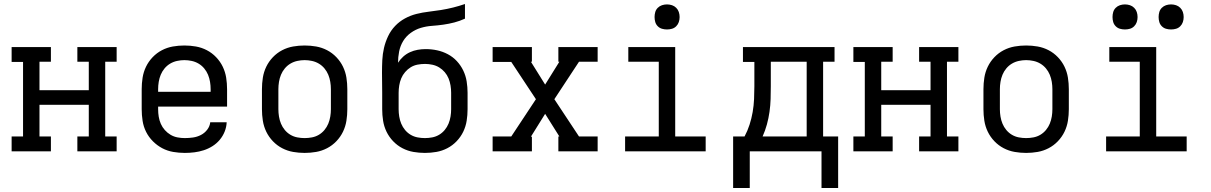

<svg xmlns="http://www.w3.org/2000/svg" viewBox="-20 -755 6040 958"><path d="M38 0V-74H95V-446H38V-520H234V-447H177V-305H423V-447H366V-520H562V-447H505V-74H562V0H366V-74H423V-232H177V-74H234V0Z M902 8Q873 8 844 3Q815 -2 789.5 -15.5Q764 -29 743 -50Q722 -71 709 -97Q696 -123 691.5 -152Q687 -181 687 -210V-310Q687 -339 691.5 -367.5Q696 -396 708.5 -422Q721 -448 741.5 -469.5Q762 -491 788 -504.5Q814 -518 842.5 -523Q871 -528 900 -528Q929 -528 957.5 -523Q986 -518 1012 -504.5Q1038 -491 1058.5 -469.5Q1079 -448 1091.5 -422Q1104 -396 1108.5 -367.5Q1113 -339 1113 -310V-223H769V-210Q769 -191 772 -172.5Q775 -154 782.5 -137Q790 -120 802.5 -106Q815 -92 831 -82.5Q847 -73 865.5 -69.5Q884 -66 902 -66Q923 -66 943.5 -69Q964 -72 982.5 -81.5Q1001 -91 1014 -108Q1027 -125 1029 -145H1111Q1110 -121 1101 -98.5Q1092 -76 1076.5 -57.5Q1061 -39 1040.5 -26Q1020 -13 997 -5.5Q974 2 950 5Q926 8 902 8ZM769 -297H1031V-310Q1031 -328 1028 -346.5Q1025 -365 1018 -382Q1011 -399 999 -413.5Q987 -428 971 -437.5Q955 -447 936.5 -451Q918 -455 900 -455Q882 -455 863.5 -451Q845 -447 829 -437.5Q813 -428 801 -413.5Q789 -399 782 -382Q775 -365 772 -346.5Q769 -328 769 -310Z M1500 8Q1471 8 1442.5 3Q1414 -2 1388 -15.5Q1362 -29 1341.5 -50.5Q1321 -72 1308.5 -98Q1296 -124 1291.5 -152.5Q1287 -181 1287 -210V-310Q1287 -339 1291.5 -367.5Q1296 -396 1308.5 -422Q1321 -448 1341.5 -469.5Q1362 -491 1388 -504.5Q1414 -518 1442.5 -523Q1471 -528 1500 -528Q1529 -528 1557.5 -523Q1586 -518 1612 -504.5Q1638 -491 1658.5 -469.5Q1679 -448 1691.5 -422Q1704 -396 1708.5 -367.5Q1713 -339 1713 -310V-210Q1713 -181 1708.5 -152.5Q1704 -124 1691.5 -98Q1679 -72 1658.5 -50.5Q1638 -29 1612 -15.5Q1586 -2 1557.5 3Q1529 8 1500 8ZM1500 -66Q1518 -66 1536.5 -69.5Q1555 -73 1571 -82.5Q1587 -92 1599 -106.5Q1611 -121 1618 -138Q1625 -155 1628 -173.5Q1631 -192 1631 -210V-310Q1631 -328 1628 -346.5Q1625 -365 1618 -382Q1611 -399 1599 -413.5Q1587 -428 1571 -437.5Q1555 -447 1536.5 -451Q1518 -455 1500 -455Q1482 -455 1463.5 -451Q1445 -447 1429 -437.5Q1413 -428 1401 -413.5Q1389 -399 1382 -382Q1375 -365 1372 -346.5Q1369 -328 1369 -310V-210Q1369 -192 1372 -173.5Q1375 -155 1382 -138Q1389 -121 1401 -106.5Q1413 -92 1429 -82.5Q1445 -73 1463.5 -69.5Q1482 -66 1500 -66Z M2100 8Q2071 8 2042.5 3Q2014 -2 1988 -15.5Q1962 -29 1941.5 -50.5Q1921 -72 1908.5 -98Q1896 -124 1891.5 -152.5Q1887 -181 1887 -210V-292Q1887 -317 1886.5 -342.5Q1886 -368 1886 -393Q1886 -424 1887.5 -455Q1889 -486 1896 -516Q1903 -546 1916.5 -574.5Q1930 -603 1951.5 -625.5Q1973 -648 2000.5 -663Q2028 -678 2058 -685.5Q2088 -693 2118.5 -696.5Q2149 -700 2180 -705Q2211 -710 2241 -717.5Q2271 -725 2300 -735V-662Q2274 -650 2247 -643Q2220 -636 2192 -632Q2164 -628 2135.5 -626Q2107 -624 2080 -616Q2053 -608 2029.5 -591Q2006 -574 1991.5 -550Q1977 -526 1971.5 -498Q1966 -470 1966 -442Q1977 -459 1992 -472.5Q2007 -486 2025.5 -494.5Q2044 -503 2064 -506.5Q2084 -510 2104 -510Q2133 -510 2161 -504Q2189 -498 2214.5 -484.5Q2240 -471 2259.5 -450Q2279 -429 2291.5 -403Q2304 -377 2308.5 -348.5Q2313 -320 2313 -292V-210Q2313 -181 2308.5 -152.5Q2304 -124 2291.5 -98Q2279 -72 2258.5 -50.5Q2238 -29 2212 -15.5Q2186 -2 2157.5 3Q2129 8 2100 8ZM2100 -66Q2118 -66 2136.5 -69.5Q2155 -73 2171 -82.5Q2187 -92 2199 -106.5Q2211 -121 2218 -138Q2225 -155 2228 -173.5Q2231 -192 2231 -210V-292Q2231 -310 2228 -328.5Q2225 -347 2218 -364Q2211 -381 2199 -395Q2187 -409 2171.5 -418.5Q2156 -428 2137.5 -432Q2119 -436 2101 -436Q2082 -436 2063.5 -432.5Q2045 -429 2029.5 -419.5Q2014 -410 2001.5 -395.5Q1989 -381 1982 -364Q1975 -347 1972 -328.5Q1969 -310 1969 -292V-210Q1969 -192 1972 -173.5Q1975 -155 1982 -138Q1989 -121 2001 -106.5Q2013 -92 2029 -82.5Q2045 -73 2063.5 -69.5Q2082 -66 2100 -66Z M2438 0V-74H2531L2654 -260L2531 -446H2438V-520H2634V-447H2629L2700 -333L2771 -447H2766V-520H2962V-447H2869L2746 -260L2869 -74H2962V0H2766V-74H2771L2700 -187L2629 -73H2634V0Z M3099 0V-74H3267V-447H3115V-520H3349V-74H3501V0ZM3308 -608Q3295 -608 3283 -611.5Q3271 -615 3262 -624Q3253 -633 3249.5 -645Q3246 -657 3246 -670Q3246 -683 3249.5 -695Q3253 -707 3262 -716Q3271 -725 3283 -729Q3295 -733 3308 -733Q3321 -733 3333 -729Q3345 -725 3354 -716Q3363 -707 3367 -695Q3371 -683 3371 -670Q3371 -657 3367 -645Q3363 -633 3354 -624Q3345 -615 3333 -611.5Q3321 -608 3308 -608Z M3638 183V-74H3695Q3710 -102 3720 -133Q3730 -164 3735.5 -196Q3741 -228 3742.5 -260.5Q3744 -293 3744 -325V-446H3687V-520H4144V-447H4087V-74H4162V183H4079V0H3721V183ZM3785 -74H4005V-447H3826V-325Q3826 -293 3825 -261Q3824 -229 3819.5 -197Q3815 -165 3806.5 -134Q3798 -103 3785 -74Z M4238 0V-74H4295V-446H4238V-520H4434V-447H4377V-305H4623V-447H4566V-520H4762V-447H4705V-74H4762V0H4566V-74H4623V-232H4377V-74H4434V0Z M5100 8Q5071 8 5042.5 3Q5014 -2 4988 -15.5Q4962 -29 4941.5 -50.5Q4921 -72 4908.5 -98Q4896 -124 4891.5 -152.5Q4887 -181 4887 -210V-310Q4887 -339 4891.5 -367.5Q4896 -396 4908.5 -422Q4921 -448 4941.5 -469.5Q4962 -491 4988 -504.5Q5014 -518 5042.5 -523Q5071 -528 5100 -528Q5129 -528 5157.5 -523Q5186 -518 5212 -504.5Q5238 -491 5258.5 -469.5Q5279 -448 5291.5 -422Q5304 -396 5308.5 -367.5Q5313 -339 5313 -310V-210Q5313 -181 5308.5 -152.5Q5304 -124 5291.5 -98Q5279 -72 5258.5 -50.5Q5238 -29 5212 -15.5Q5186 -2 5157.5 3Q5129 8 5100 8ZM5100 -66Q5118 -66 5136.5 -69.5Q5155 -73 5171 -82.5Q5187 -92 5199 -106.5Q5211 -121 5218 -138Q5225 -155 5228 -173.5Q5231 -192 5231 -210V-310Q5231 -328 5228 -346.5Q5225 -365 5218 -382Q5211 -399 5199 -413.5Q5187 -428 5171 -437.5Q5155 -447 5136.5 -451Q5118 -455 5100 -455Q5082 -455 5063.5 -451Q5045 -447 5029 -437.5Q5013 -428 5001 -413.5Q4989 -399 4982 -382Q4975 -365 4972 -346.5Q4969 -328 4969 -310V-210Q4969 -192 4972 -173.5Q4975 -155 4982 -138Q4989 -121 5001 -106.5Q5013 -92 5029 -82.5Q5045 -73 5063.5 -69.5Q5082 -66 5100 -66Z M5499 0V-74H5667V-447H5515V-520H5749V-74H5901V0ZM5823 -608Q5810 -608 5798 -611.5Q5786 -615 5777 -624Q5768 -633 5764.5 -645Q5761 -657 5761 -670Q5761 -683 5764.5 -695Q5768 -707 5777 -716Q5786 -725 5798 -729Q5810 -733 5823 -733Q5836 -733 5848 -729Q5860 -725 5869 -716Q5878 -707 5882 -695Q5886 -683 5886 -670Q5886 -657 5882 -645Q5878 -633 5869 -624Q5860 -615 5848 -611.5Q5836 -608 5823 -608ZM5593 -608Q5580 -608 5568 -611.5Q5556 -615 5547 -624Q5538 -633 5534.5 -645Q5531 -657 5531 -670Q5531 -683 5534.5 -695Q5538 -707 5547 -716Q5556 -725 5568 -729Q5580 -733 5593 -733Q5606 -733 5618 -729Q5630 -725 5639 -716Q5648 -707 5652 -695Q5656 -683 5656 -670Q5656 -657 5652 -645Q5648 -633 5639 -624Q5630 -615 5618 -611.5Q5606 -608 5593 -608Z"/></svg>

Font: Iosevka Plex Etoile
Style: Regular
Weight: 400
Designer: Belleve Invis
Foundry: Belleve Invis
Version: Version 25.1.1; ttfautohint (v1.8.4)